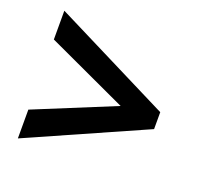

<svg xmlns="http://www.w3.org/2000/svg" viewBox="-98 -735 778 746"><g transform="rotate(20 290.5 -362.0)"><path d="M47 -217 379 -353 47 -507V-626L532 -383V-313L47 -98Z"/></g></svg>

Font: Noto Sans Khmer
Style: Bold
Weight: 700
Version: Version 2.003